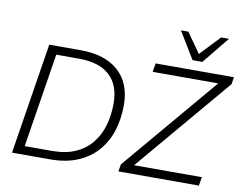

<svg xmlns="http://www.w3.org/2000/svg" viewBox="-94 -1068 1526 1200"><g transform="rotate(10 668.5 -468.0)"><path d="M53 0 165 -705H364Q520 -705 605 -628.5Q690 -552 690 -413Q690 -328 667 -253.5Q644 -179 595.5 -122Q547 -65 472 -32.5Q397 0 293 0ZM124 -54H295Q385 -54 447.5 -82.5Q510 -111 549.5 -161Q589 -211 607 -275.5Q625 -340 625 -413Q625 -528 559 -589.5Q493 -651 363 -651H219ZM728 0 736 -46 1247 -650H831L840 -705H1337L1330 -660L818 -55H1248L1239 0ZM1064 -765 960 -936H1007L1096 -810L1215 -936H1265L1126 -765Z"/></g></svg>

Font: Nunito Sans Light
Style: Italic
Weight: 300
Italic angle: -9°
Designer: Vernon Adams
Foundry: Vernon Adams
Version: Version 3.006; ttfautohint (v1.8.3)